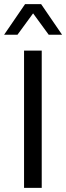

<svg xmlns="http://www.w3.org/2000/svg" viewBox="-35 -914 322 934"><path d="M82 0V-668H168V0ZM-15 -745 87 -894H165L267 -745H202L126 -849L50 -745Z"/></svg>

Font: Gantari
Style: Regular
Weight: 400
Designer: Anugrah Pasau
Foundry: Lafontype
Version: Version 1.000; ttfautohint (v1.8.3)